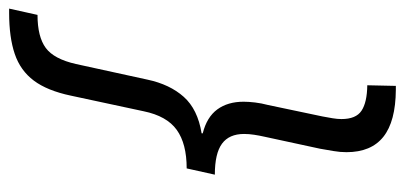

<svg xmlns="http://www.w3.org/2000/svg" viewBox="-260 -494 912 433"><g transform="rotate(-90 196.5 -278.0)"><path d="M210 158.2Q138.7 157.7 104 130.1Q69.3 102.5 69.3 46.9Q69.3 32.7 71.8 18.1Q74.2 3.4 77.1 -12.7L104 -137.2Q106.9 -149.9 108.6 -161.4Q110.4 -172.9 110.4 -184.1Q110.4 -217.8 88.4 -233.9Q66.4 -250 18.6 -250L32.7 -313.5Q88.4 -313.5 119.6 -335.9Q150.9 -358.4 161.6 -410.6L196.8 -574.7Q208 -627.9 230.7 -658.2Q253.4 -688.5 290.8 -701.2Q328.1 -713.9 383.3 -713.9H393.1L378.9 -649.9Q329.6 -649.9 304.4 -631.3Q279.3 -612.8 268.1 -563L232.9 -401.9Q222.2 -351.6 194.1 -320.1Q166 -288.6 111.8 -279.8V-277.3Q148.4 -268.1 165.8 -244.4Q183.1 -220.7 183.1 -185.1Q183.1 -173.8 181.4 -159.4Q179.7 -145 175.8 -130.4L149.9 -7.3Q147.5 4.9 145.8 15.6Q144 26.4 144 35.6Q144 68.4 162.8 80.8Q181.6 93.3 220.2 93.8L218.8 158.2Z"/></g></svg>

Font: Open Sans SemiCondensed
Style: Italic
Weight: 400
Width: 4
Italic angle: -12°
Designer: Monotype Design Team
Foundry: Monotype Imaging Inc.
Version: Version 3.000